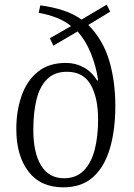

<svg xmlns="http://www.w3.org/2000/svg" viewBox="-20 -790 573 824"><path d="M252 14Q154 14 102 -54Q50 -122 50 -236Q50 -314 72.5 -378.5Q95 -443 142 -481.5Q189 -520 263 -520Q304 -520 339 -501Q374 -482 397 -444L401 -446Q393 -504 370.5 -560Q348 -616 313 -655L209 -594L194 -626L285 -678Q260 -699 223.5 -713.5Q187 -728 146 -735L153 -767Q206 -760 250.5 -745.5Q295 -731 330 -706L438 -770L453 -740L359 -683Q423 -618 449 -529Q475 -440 475 -336Q475 -233 452 -154Q429 -75 380 -30.5Q331 14 252 14ZM255 -25Q307 -25 339.5 -58Q372 -91 386.5 -148Q401 -205 401 -277Q401 -370 369.5 -426Q338 -482 267 -482Q215 -482 183 -451Q151 -420 137 -364Q123 -308 123 -233Q123 -134 156.5 -79.5Q190 -25 255 -25Z"/></svg>

Font: Literata 36pt Light
Style: Italic
Weight: 300
Italic angle: -2°
Designer: Latin by Veronika Burian and Jose Scaglione. Greek by Irene Vlachou. Cyrillic by Vera Evstafieva
Foundry: TypeTogether
Version: Version 3.002